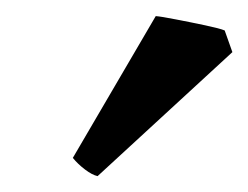

<svg xmlns="http://www.w3.org/2000/svg" viewBox="-20 -679 313 242"><path d="M263.2 -640.6 272.9 -613.3 103 -457Q96.2 -458.5 87.2 -465.3Q78.1 -472.2 71.8 -480L176.3 -658.7Q183.1 -658.2 201.9 -654.5Q220.7 -650.9 239 -647Q257.3 -643.1 263.2 -640.6Z"/></svg>

Font: Dai Banna SIL SemiBold
Style: Italic
Weight: 600
Italic angle: -11°
Designer: Victor Gaultney
Foundry: SIL International
Version: Version 4.000